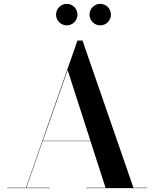

<svg xmlns="http://www.w3.org/2000/svg" viewBox="-20 -975 800 995"><path d="M444 -899C444 -868.5 469 -843.5 499.5 -843.5C530 -843.5 555 -868.5 555 -899C555 -930 530 -955 499.5 -955C469 -955 444 -930 444 -899ZM270.5 -899C270.5 -868.5 295.5 -843.5 326 -843.5C356.5 -843.5 381.5 -868.5 381.5 -899C381.5 -930 356.5 -955 326 -955C295.5 -955 270.5 -930 270.5 -899ZM17.5 -2V0H237.5V-2H116.5L201 -243.5H449L527 -2H427.5V0H742.5V-2H671.5L407.5 -765H381.5L114.5 -2ZM330.5 -612 448.5 -245.5H202Z"/></svg>

Font: Bodoni* 96pt Medium
Style: Regular
Weight: 500
Version: Version 2.3